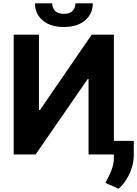

<svg xmlns="http://www.w3.org/2000/svg" viewBox="-20 -938 832 1166"><path d="M63.2 -727.3H216.6V-269.9H222.7L536.9 -727.3H671.5V0H517.8V-457.7H512.4L196.4 0H63.2ZM438.2 -917.6H543.7Q543.3 -853 495.9 -813.6Q448.5 -774.1 367.9 -774.1Q286.9 -774.1 239.7 -813.6Q192.5 -853 192.5 -917.6H297.2Q296.9 -893.1 313 -873.6Q329.2 -854 367.9 -854Q405.5 -854 421.9 -873.2Q438.2 -892.4 438.2 -917.6ZM792.3 -82.7V2.1Q792.6 40.8 780.9 78.8Q769.2 116.8 748.6 150Q728 183.2 701 208.1L620.4 172.6Q632.1 149.5 643.8 126.2Q655.5 103 663.7 75.3Q671.9 47.6 671.5 11V-82.7Z"/></svg>

Font: InterMG
Style: Bold
Weight: 700
Designer: Rasmus Andersson
Foundry: rsms
Version: Version 3.019;December 26, 2023;FontCreator 15.0.0.2955 64-b